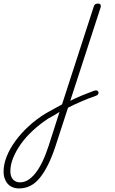

<svg xmlns="http://www.w3.org/2000/svg" viewBox="-305 -535 641 1074"><path d="M70 38Q91 27 111 17.5Q131 8 151 0Q171 -8 189 -15Q207 -22 223 -28Q233 -31 239 -28Q245 -25 246 -19Q247 -13 243.5 -7.5Q240 -2 231 1Q213 7 192.5 15Q172 23 150 32.5Q128 42 105.5 52.5Q83 63 59 76ZM-198 519Q-224 519 -243.5 508Q-263 497 -274 475Q-285 453 -285 425Q-285 385 -268 341.5Q-251 298 -219.5 254.5Q-188 211 -144.5 171Q-101 131 -47 98Q-25 85 -2.5 73.5Q20 62 42 49L220 -500Q223 -508 228 -511.5Q233 -515 243 -515Q255 -515 257.5 -508.5Q260 -502 258 -494L5 284Q-15 344 -37 388Q-59 432 -83.5 461.5Q-108 491 -136.5 505Q-165 519 -198 519ZM-193 485Q-170 485 -149 472.5Q-128 460 -107.5 434.5Q-87 409 -68.5 371Q-50 333 -33 281L28 91Q12 101 -3.5 110.5Q-19 120 -35 128Q-82 159 -121.5 195.5Q-161 232 -188.5 271Q-216 310 -231.5 348.5Q-247 387 -247 422Q-247 442 -240.5 456Q-234 470 -221.5 477.5Q-209 485 -193 485Z"/></svg>

Font: Playwrite RO Thin
Style: Regular
Weight: 250
Version: Version 1.002